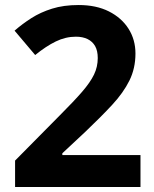

<svg xmlns="http://www.w3.org/2000/svg" viewBox="-20 -744 612 764"><path d="M40 0V-105L219 -286Q274 -341 306.5 -378.5Q339 -416 354 -447Q369 -478 369 -513Q369 -542 358.5 -560.5Q348 -579 328.5 -588.5Q309 -598 282 -598Q241 -598 202 -579Q163 -560 120 -525L38 -622Q69 -649 105 -672Q141 -695 187 -709.5Q233 -724 293 -724Q363 -724 413.5 -698.5Q464 -673 491.5 -629.5Q519 -586 519 -531Q519 -472 495 -423.5Q471 -375 426.5 -327Q382 -279 320 -220L228 -134V-127H539V0Z"/></svg>

Font: Noto Sans Tamil
Style: Regular
Weight: 400
Designer: Jelle Bosma - Monotype Design Team
Foundry: Monotype Imaging Inc.
Version: Version 2.003